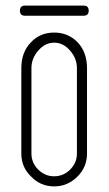

<svg xmlns="http://www.w3.org/2000/svg" viewBox="-20 -652 388 684"><path d="M296 -614Q296 -596 278 -596H236H111H69Q51 -596 51 -614Q51 -632 69 -632H111H236H278Q296 -632 296 -614ZM91 -23Q56 -56 56 -105V-409Q56 -467 91 -502Q123 -536 173 -536Q222 -536 256 -502Q290 -466 290 -409V-105Q290 -57 256 -23Q221 12 173 12Q124 12 91 -23ZM92 -355V-354V-105Q92 -72 116 -48Q140 -24 173 -24Q206 -24 230 -48Q254 -72 254 -105V-409Q254 -444 229.5 -472Q205 -500 173 -500Q141 -500 116.5 -472Q92 -444 92 -409Z"/></svg>

Font: Aaram
Style: Regular
Weight: 400
Designer: Tharique Azeez
Foundry: Tharique Azeez
Version: Version 1.7